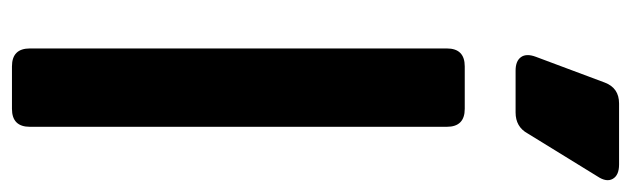

<svg xmlns="http://www.w3.org/2000/svg" viewBox="-387 -668 1055 321"><g transform="rotate(90 140.5 -507.5)"><path d="M91 0Q61 0 61 -30V-727Q61 -757 91 -757H162Q192 -757 192 -727V-30Q192 0 162 0ZM98 -842Q82 -842 75.5 -851Q69 -860 75 -876L118 -991Q127 -1015 153 -1015H255Q273 -1015 279 -1004.5Q285 -994 275 -979L203 -862Q192 -842 168 -842Z"/></g></svg>

Font: Pitagon Sans Text
Style: Bold
Weight: 700
Designer: Travis Tran
Foundry: Pitagon
Version: Version 1.001; ttfautohint (v1.8.4.7-5d5b);gftools[0.9.26]